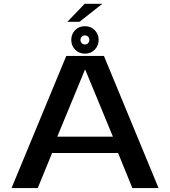

<svg xmlns="http://www.w3.org/2000/svg" viewBox="-20 -962 870 982"><path d="M39 0 319 -676H511.5L791 0H657L584 -179.5H246.5L173 0ZM273 -263H557.5L416.5 -604.5H414ZM414.5 -687.5Q384.5 -687.5 364.5 -707.8Q344.5 -728 344.5 -758Q344.5 -787.5 364.2 -807.8Q384 -828 414.5 -828Q444.5 -828 464.5 -807.8Q484.5 -787.5 484.5 -758Q484.5 -728.5 464.5 -708Q444.5 -687.5 414.5 -687.5ZM414.5 -734.5Q424 -734.5 430.5 -741.2Q437 -748 437 -758Q437 -768 430.5 -774.5Q424 -781 414.5 -781Q405 -781 398.2 -774.5Q391.5 -768 391.5 -758Q391.5 -748 398.2 -741.2Q405 -734.5 414.5 -734.5ZM324.5 -850.5 413 -942.5H503.5L386.5 -850.5Z"/></svg>

Font: Anybody ExtraExpanded Medium
Style: Regular
Weight: 500
Width: 8
Designer: Tyler Finck
Foundry: Etcetera Type Company
Version: Version 1.010; ttfautohint (v1.8.3) -l 8 -r 50 -G 200 -x 14 